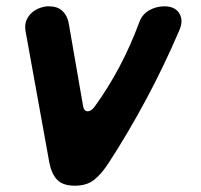

<svg xmlns="http://www.w3.org/2000/svg" viewBox="-20 -580 640 610"><path d="M137 -62 61 -482Q58 -501 64 -515.5Q70 -530 81.5 -540Q93 -550 107.5 -555Q122 -560 135 -560Q162 -560 177.5 -546Q193 -532 198 -508L244 -243Q247 -226 259 -226.5Q271 -227 282 -243Q324 -301 359.5 -368Q395 -435 422 -508Q431 -534 453.5 -547Q476 -560 503 -560Q516 -560 528 -555.5Q540 -551 547.5 -541Q555 -531 556.5 -516.5Q558 -502 549 -482Q501 -370 444.5 -264.5Q388 -159 325 -62Q303 -28 279.5 -9Q256 10 218 10Q180 10 162 -8.5Q144 -27 137 -62Z"/></svg>

Font: Maple Mono NL ExtraBold
Style: Italic
Weight: 800
Italic angle: -10°
Monospace: yes
Designer: subframe7536
Version: Version 7.000